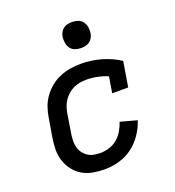

<svg xmlns="http://www.w3.org/2000/svg" viewBox="-135 -845 871 958"><g transform="rotate(-20 300.0 -365.5)"><path d="M259 8Q227 8 196.5 2.5Q166 -3 140.5 -18Q115 -33 97 -56.5Q79 -80 69.5 -108.5Q60 -137 60.5 -168Q61 -199 66 -231L83 -331Q87 -358 96.5 -385Q106 -412 123.5 -436Q141 -460 164 -478.5Q187 -497 214 -508Q241 -519 268.5 -523.5Q296 -528 323 -528Q380 -528 432.5 -513Q485 -498 529 -469L507 -336H422L436 -421Q411 -432 382 -438Q353 -444 323 -444Q306 -444 289 -441Q272 -438 255.5 -430.5Q239 -423 225 -410.5Q211 -398 201 -383Q191 -368 185.5 -351Q180 -334 177 -317L161 -217Q158 -199 157.5 -181Q157 -163 161 -146.5Q165 -130 175 -116Q185 -102 199 -92.5Q213 -83 230.5 -79.5Q248 -76 266 -76Q289 -76 313 -83.5Q337 -91 356 -107Q375 -123 388 -145Q401 -167 408 -190L496 -166Q484 -129 461 -95Q438 -61 405.5 -37Q373 -13 334.5 -2.5Q296 8 259 8ZM354 -601Q338 -601 322.5 -606.5Q307 -612 298 -624.5Q289 -637 286.5 -653.5Q284 -670 286 -687Q288 -698 294 -709Q300 -720 310 -727Q320 -734 331.5 -736.5Q343 -739 355 -739Q371 -739 386.5 -733.5Q402 -728 411 -715.5Q420 -703 423 -686.5Q426 -670 423 -653Q421 -642 415 -631Q409 -620 399 -613Q389 -606 377.5 -603.5Q366 -601 354 -601Z"/></g></svg>

Font: Iosevka HT Medium Extended
Style: Italic
Weight: 500
Width: 7
Italic angle: -9°
Monospace: yes
Designer: Belleve Invis
Foundry: Belleve Invis
Version: Version 32.3.0; ttfautohint (v1.8.4)